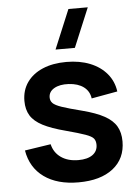

<svg xmlns="http://www.w3.org/2000/svg" viewBox="-56 -846 654 904"><g transform="rotate(-5 271.0 -393.5)"><path d="M316.2 -617.5H224.8L301.9 -802.5H393.4ZM278.7 14.8Q178.4 14.8 116 -30.1Q53.7 -75 40 -156.7L163 -175.5Q172.3 -135.5 205 -112.6Q237.7 -89.7 287.2 -89.7Q330.2 -89.7 354.1 -106.8Q378 -123.9 378 -154.2Q378 -172.4 369.2 -183.7Q360.3 -194.9 330.9 -205.4Q301.5 -215.9 240.5 -232.2Q172.7 -249.8 132.6 -270.6Q92.6 -291.4 75.1 -319.9Q57.7 -348.4 57.7 -389Q57.7 -439.5 84 -476.9Q110.3 -514.2 158 -534.6Q205.8 -555 270.2 -555Q333 -555 381.8 -535.5Q430.6 -515.9 460.7 -480Q490.8 -444.2 497.3 -395.7L374.3 -373.5Q369.8 -407.9 343 -428Q316.2 -448 272.2 -450.5Q229.7 -452.8 203.6 -437.6Q177.5 -422.4 177.5 -395.2Q177.5 -379.2 188 -368.3Q198.6 -357.3 230.2 -346.5Q261.8 -335.7 325 -319.7Q389.8 -302.9 428.3 -281.7Q466.9 -260.5 484.1 -231Q501.3 -201.6 501.3 -159.7Q501.3 -78.2 442.2 -31.7Q383 14.8 278.7 14.8Z"/></g></svg>

Font: Manrope ExtraLight
Style: Regular
Weight: 200
Designer: Mikhail Sharanda
Foundry: Mikhail Sharanda
Version: Version 4.505